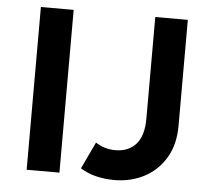

<svg xmlns="http://www.w3.org/2000/svg" viewBox="-51 -745 894 811"><g transform="rotate(5 396.5 -339.5)"><path d="M90 0V-690H229V0ZM318 -26 372 -140Q388 -129 409 -122Q430 -115 456 -115Q511 -115 543 -150.5Q575 -186 575 -259V-690H713V-242Q713 -160 678.5 -103.5Q644 -47 587.5 -18Q531 11 463 11Q422 11 385 2Q348 -7 318 -26Z"/></g></svg>

Font: Radio Canada SemiBold
Style: Regular
Weight: 600
Designer: Charles Daoud, Etienne Aubert Bonn, Alexandre Saumier Demers, Jacques Le Bailly
Foundry: Radio-Canada
Version: Version 2.104; ttfautohint (v1.8.4.7-5d5b);gftools[0.9.28.de